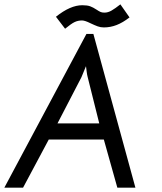

<svg xmlns="http://www.w3.org/2000/svg" viewBox="-44 -861 745 882"><path d="M353 -705H385L578 1H495L433 -220H180L62 1H-24ZM358 -510Q356 -517 354 -533Q352 -549 351 -557L330 -506L220 -294H412ZM334 -837Q357 -837 370.5 -832Q384 -827 399 -817Q411 -809 418 -806Q425 -803 436 -803Q452 -803 468.5 -812.5Q485 -822 509 -841L551 -781Q520 -757 491.5 -746Q463 -735 433 -735Q418 -735 404.5 -740Q391 -745 372 -754Q346 -767 333 -767Q314 -767 298.5 -759.5Q283 -752 255 -729L213 -784Q279 -837 334 -837Z"/></svg>

Font: Bellota Text
Style: Bold Italic
Weight: 700
Italic angle: -7.5°
Designer: Kemie Guaida
Foundry: Kemie Guaida
Version: Version 4.001